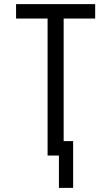

<svg xmlns="http://www.w3.org/2000/svg" viewBox="-20 -755 540 932"><path d="M266 157V0H211V-665H58V-735H442V-665H289V-70H335V157Z"/></svg>

Font: HulyMono
Style: Regular
Weight: 400
Monospace: yes
Designer: Belleve Invis
Foundry: Belleve Invis
Version: Version 33.2.5; ttfautohint (v1.8.4)